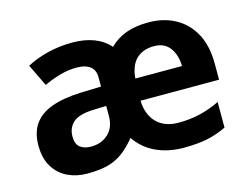

<svg xmlns="http://www.w3.org/2000/svg" viewBox="-82 -691 1081 834"><g transform="rotate(-15 458.5 -273.5)"><path d="M641 -556Q710 -556 762.5 -527Q815 -498 844.5 -443Q874 -388 874 -308V-236H521Q523 -173 558.5 -137Q594 -101 657 -101Q707 -101 752 -111.5Q797 -122 843 -144V-29Q802 -9 758 0.5Q714 10 649 10Q582 10 527 -15Q472 -40 437 -91Q408 -56 378.5 -33.5Q349 -11 311 -0.5Q273 10 216 10Q169 10 129.5 -8.5Q90 -27 66 -65.5Q42 -104 42 -163Q42 -221 68.5 -258.5Q95 -296 147.5 -315Q200 -334 278 -337L371 -340V-381Q371 -415 349.5 -431Q328 -447 290 -447Q251 -447 214.5 -436.5Q178 -426 141 -409L93 -508Q136 -531 189 -544Q242 -557 299 -557Q354 -557 396 -541Q438 -525 466 -493Q498 -525 540.5 -540.5Q583 -556 641 -556ZM316 -251Q248 -249 221.5 -225Q195 -201 195 -162Q195 -128 213.5 -113.5Q232 -99 263 -99Q309 -99 340 -127.5Q371 -156 371 -208V-253ZM638 -450Q589 -450 559 -422Q529 -394 524 -335H734Q733 -385 709 -417.5Q685 -450 638 -450Z"/></g></svg>

Font: Noto Sans Thaana
Style: Regular
Weight: 400
Designer: Monotype Design Team
Foundry: Monotype Imaging Inc.
Version: Version 2.001